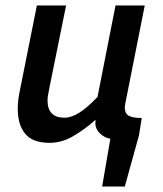

<svg xmlns="http://www.w3.org/2000/svg" viewBox="-20 -511 596 703"><path d="M354 172 384 -3Q364 -6 347 -21.5Q330 -37 329 -59Q329 -62 329.5 -65Q330 -68 331 -70H327Q290 -37 248 -12.5Q206 12 161 12Q100 12 72.5 -21Q45 -54 45 -112Q45 -130 47 -146Q49 -162 53 -181L115 -491H222L162 -195Q159 -178 156.5 -166Q154 -154 154 -143Q154 -112 169.5 -96Q185 -80 216 -80Q241 -80 270.5 -98.5Q300 -117 337 -156L403 -491H510L439 -133Q438 -129 437.5 -125Q437 -121 437 -116Q437 -96 451 -87.5Q465 -79 499 -79L489 -16L437 172Z"/></svg>

Font: Source Sans 3 SemiBold
Style: Italic
Weight: 600
Italic angle: -11°
Designer: Paul D. Hunt
Foundry: Adobe
Version: Version 3.046;hotconv 1.0.118;makeotfexe 2.5.65603